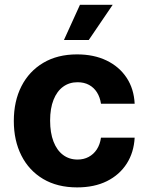

<svg xmlns="http://www.w3.org/2000/svg" viewBox="-20 -783 627 813"><path d="M306.6 10.5Q222.9 10.5 162.7 -25.2Q102.6 -61 70.6 -124.4Q38.5 -187.7 38.5 -270.7Q38.5 -354.5 70.8 -417.9Q103.2 -481.3 163.3 -517Q223.4 -552.7 306.2 -552.7Q377.6 -552.7 431.2 -526.8Q484.9 -500.9 516 -454Q547.2 -407 550.2 -343.8H407.6Q403.6 -371 390.8 -391.5Q378 -412 357.2 -423.4Q336.4 -434.8 308.4 -434.8Q273.3 -434.8 247.3 -415.8Q221.2 -396.9 206.7 -360.5Q192.2 -324.2 192.2 -272.5Q192.2 -220.6 206.5 -183.6Q220.8 -146.6 247 -127Q273.1 -107.4 308.4 -107.4Q334.6 -107.4 355.3 -118.5Q376.1 -129.5 389.8 -150.2Q403.5 -171 407.6 -200.2H550.2Q546.9 -137.5 516.5 -90Q486 -42.5 432.8 -16Q379.5 10.5 306.6 10.5ZM250.8 -613.7 318.6 -762.7H457.2L355.9 -613.7Z"/></svg>

Font: Inter V
Style: 
Weight: 400
Designer: Rasmus Andersson
Foundry: rsms
Version: Version 4.000;git-a3f224843